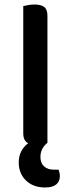

<svg xmlns="http://www.w3.org/2000/svg" viewBox="-20 -634 314 850"><path d="M190 -2Q159 23 159 61Q159 88 175 102.5Q191 117 217 117H239Q245 131 245 146Q245 169 229 182.5Q213 196 180 196Q127 196 95 165Q63 134 63 86Q63 31 105 0Q83 -10 83 -44V-607Q91 -609 104.5 -611.5Q118 -614 133 -614Q162 -614 176 -603Q190 -592 190 -564V-2Z"/></svg>

Font: Baloo Bhai 2 Medium
Style: Regular
Weight: 500
Designer: Supriya Tembe, Noopur Datye and Ek Type
Foundry: Ek Type
Version: Version 1.640;PS 1.000;hotconv 16.6.51;makeotf.lib2.5.65220;